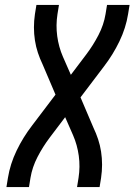

<svg xmlns="http://www.w3.org/2000/svg" viewBox="-20 -755 543 775"><path d="M6 0 12 -37Q21 -93 47 -147Q73 -201 110 -249L204 -373L152 -495Q141 -518 133 -542Q125 -566 121 -592Q117 -618 117 -644.5Q117 -671 121 -698L127 -735H218L212 -698Q205 -653 211 -609Q217 -565 234 -526L266 -453L328 -535Q356 -572 377.5 -613.5Q399 -655 406 -698L412 -735H503L497 -698Q488 -642 462 -588Q436 -534 399 -486L305 -362L357 -240Q368 -217 376 -193Q384 -169 388 -143Q392 -117 392 -90.5Q392 -64 388 -37L382 0H291L297 -37Q304 -82 298 -126Q292 -170 275 -209L243 -282L181 -200Q153 -163 131.5 -121.5Q110 -80 103 -37L97 0Z"/></svg>

Font: Iosevka Term Curly Md Obl
Style: Regular
Weight: 500
Italic angle: -9°
Designer: Belleve Invis
Foundry: Belleve Invis
Version: Version 32.3.0